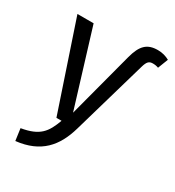

<svg xmlns="http://www.w3.org/2000/svg" viewBox="-188 -684 917 1007"><g transform="rotate(30 270.5 -180.5)"><path d="M10 -527 187 0H218C188 82 158 123 51 141L61 213C207 197 275 116 310 -6L440 -456C450 -490 460 -500 483 -500C496 -500 507 -498 517 -494L541 -556C521 -567 498 -574 471 -574C406 -574 375 -543 354 -464L249 -67L108 -527Z"/></g></svg>

Font: FiraGO Unicode
Style: Regular
Weight: 400
Designer: bBox Type
Foundry: bBox Type GmbH
Version: Version 1.001;PS 001.001;hotconv 1.0.88;makeotf.lib2.5.64775